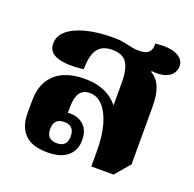

<svg xmlns="http://www.w3.org/2000/svg" viewBox="-112 -717 852 843"><g transform="rotate(20 314.5 -295.0)"><path d="M192 12Q122 12 87.5 -22Q53 -56 53 -119V-174Q53 -236 77 -274.5Q101 -313 142.5 -330.5Q184 -348 236 -348Q282 -348 313.5 -337.5Q345 -327 365.5 -311Q386 -295 397.5 -279Q409 -263 414 -251L396 -249V-388Q396 -449 377 -479Q358 -509 308 -509Q262 -509 240.5 -480Q219 -451 219 -386Q142 -376 98 -390.5Q54 -405 54 -446Q54 -482 84 -507.5Q114 -533 168 -547Q222 -561 294 -561Q324 -561 344.5 -557Q365 -553 382 -549Q399 -545 419 -545Q452 -545 465 -560Q478 -575 475 -599Q540 -607 575 -590.5Q610 -574 610 -541Q610 -524 599.5 -508.5Q589 -493 565.5 -484.5Q542 -476 502 -480L501 -476Q531 -459 545 -424.5Q559 -390 559 -336V-65L500 4H396V-71Q396 -137 382 -188Q368 -239 342 -268Q316 -297 280 -297Q249 -297 234 -275Q219 -253 219 -208V-182Q223 -183 229.5 -183Q236 -183 241 -182Q273 -180 296 -157Q319 -134 319 -90Q319 -43 287 -15.5Q255 12 192 12ZM218 -40Q243 -40 254.5 -52.5Q266 -65 266 -89Q266 -139 218 -139Q170 -139 170 -89Q170 -40 218 -40Z"/></g></svg>

Font: Noto Serif Thai ExtraBold
Style: Regular
Weight: 800
Version: Version 2.001